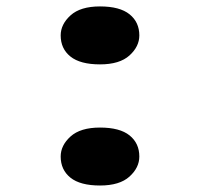

<svg xmlns="http://www.w3.org/2000/svg" viewBox="-20 -561 617 592"><path d="M288.4 11Q227.3 11 197.2 -13.2Q167.1 -37.5 167.1 -78.4Q167.1 -112.7 197.5 -140.2Q227.9 -167.7 288.4 -167.7Q349.4 -167.7 379.5 -143.5Q409.6 -119.2 409.6 -78.4Q409.6 -44 379.2 -16.5Q348.8 11 288.4 11ZM288.4 -362.5Q227.3 -362.5 197.2 -386.7Q167.1 -410.9 167.1 -451.8Q167.1 -486.1 197.5 -513.6Q227.9 -541.2 288.4 -541.2Q349.4 -541.2 379.5 -516.9Q409.6 -492.7 409.6 -451.8Q409.6 -417.5 379.2 -390Q348.8 -362.5 288.4 -362.5Z"/></svg>

Font: Lexend Zetta
Style: Regular
Weight: 400
Designer: Bonnie Shaver-Troup, Thomas Jockin
Foundry: Lexend
Version: Version 1.007